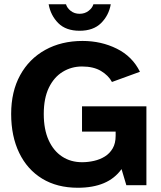

<svg xmlns="http://www.w3.org/2000/svg" viewBox="-20 -873 758 905"><path d="M346.8 12Q249.2 12 178.8 -30.9Q108.5 -73.8 70.6 -152.2Q32.6 -230.6 32.6 -335.8Q32.6 -441.4 74.9 -518.5Q117.1 -595.6 193.3 -637.8Q269.5 -680 369.2 -680Q457.2 -680 530.6 -643.5Q604 -607.1 639.6 -534.7L507.7 -486.6Q491.4 -517.2 456.2 -538.4Q421.1 -559.6 366.6 -559.6Q316.6 -559.6 275.5 -534.4Q234.4 -509.3 210.3 -459.6Q186.3 -409.8 186.3 -335.8Q186.3 -263.2 209.2 -212.5Q232 -161.9 272.6 -135.2Q313.2 -108.4 367.1 -108.4Q395.2 -108.4 423.3 -114.8Q451.4 -121.2 474.3 -135.4Q497.2 -149.6 511.1 -173.5Q525.1 -197.3 525.1 -233.1V-252.6H366.6V-371.8H670.1V0H575.5L552.9 -75.9Q520.9 -31.4 469.5 -9.7Q418.1 12 346.8 12ZM355.3 -728Q290.6 -728 254.6 -764.1Q218.7 -800.3 209.3 -852.9H291.1Q295.9 -835.6 313.3 -821.8Q330.7 -808 355.3 -808Q379.7 -808 397.5 -821.8Q415.4 -835.6 420.3 -852.9H502.1Q492.9 -800.3 456.4 -764.1Q419.9 -728 355.3 -728Z"/></svg>

Font: Atkinson Hyperlegible Next
Style: Regular
Weight: 400
Designer: Elliott Scott, Megan Eiswerth, Linus Boman, Theodore Petrosky, Letters from Sweden
Foundry: Applied Design Works, Letters from Sweden
Version: Version 2.001